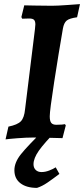

<svg xmlns="http://www.w3.org/2000/svg" viewBox="-20 -669 409 934"><path d="M222 -103Q222 -80 229.5 -71Q237 -62 254 -62Q270 -62 281.5 -63Q293 -64 296 -65L300 -59L284 3Q268 3 225 1.5Q182 0 142 0Q108 0 64 3.5Q20 7 7 9L21 -53Q65 -62 81.5 -79Q98 -96 102 -138L150 -527Q152 -545 152 -550Q152 -566 145.5 -572.5Q139 -579 122 -579L88 -578L84 -586L98 -643Q126 -643 146 -642L232 -641Q259 -641 306.5 -644.5Q354 -648 369 -649L355 -585Q318 -580 304.5 -569Q291 -558 286 -530Q265 -409 243.5 -270Q222 -131 222 -103ZM160 245Q109 245 79.5 222.5Q50 200 50 159Q50 121 82 81Q114 41 195 -38H259Q195 27 169 64Q143 101 143 130Q143 147 153.5 157.5Q164 168 182 168Q200 168 219.5 160.5Q239 153 251 145L269 177Q236 202 210.5 219.5Q185 237 160 245Z"/></svg>

Font: Alegreya SC
Style: Bold Italic
Weight: 700
Italic angle: -7°
Designer: Juan Pablo del Peral
Foundry: Huerta Tipografica
Version: Version 2.007; ttfautohint (v1.6)